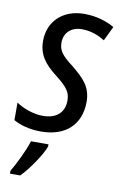

<svg xmlns="http://www.w3.org/2000/svg" viewBox="-90 -595 540 865"><g transform="rotate(10 180.0 -162.5)"><path d="M123 10C234 10 302 -51 303 -156C303 -226 268 -259 211 -306C159 -345 145 -367 145 -401C145 -446 177 -476 226 -476C267 -476 302 -462 331 -444L363 -510C329 -530 281 -546 225 -546C125 -546 62 -482 62 -394C62 -332 91 -293 148 -249C202 -207 217 -185 217 -148C217 -93 181 -61 119 -61C74 -61 26 -80 -3 -100V-20C26 -3 69 10 123 10ZM19 221H66C104 183 154 108 167 71V61H87C74 104 39 175 19 208Z"/></g></svg>

Font: Noto Sans Display SemiCondensed
Style: Italic
Weight: 400
Width: 4
Italic angle: -12°
Designer: Monotype Design Team
Foundry: Monotype Imaging Inc.
Version: Version 1.900